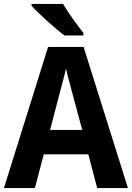

<svg xmlns="http://www.w3.org/2000/svg" viewBox="-20 -954 669 974"><path d="M300 -934H140V-924C174 -887 261 -808 307 -774H403V-787C375 -822 325 -890 300 -934ZM473 0H629L404 -716H224L0 0H157L202 -171H428ZM349 -474 397 -295H234L281 -474C287 -499 307 -570 315 -606C323 -567 339 -513 349 -474Z"/></svg>

Font: Noto Sans Sinhala UI SemiCondensed
Style: Bold
Weight: 700
Width: 4
Designer: Jelle Bosma - Monotype Design Team
Foundry: Monotype Imaging Inc.
Version: Version 2.006